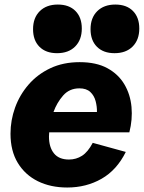

<svg xmlns="http://www.w3.org/2000/svg" viewBox="-20 -815 635 848"><path d="M276.9 13.2Q203.6 13.2 147.2 -14.6Q90.8 -42.5 58.6 -95.5Q26.4 -148.4 26.4 -224.6Q26.4 -283.7 46.6 -339.8Q66.9 -396 106.2 -441.4Q145.5 -486.8 202.4 -513.7Q259.3 -540.5 332 -540.5Q405.3 -540.5 454.1 -513.9Q502.9 -487.3 529.3 -442.6Q555.7 -397.9 560.8 -342.8Q565.9 -287.6 551.3 -230.5H197.3Q196.3 -220.7 196.3 -211.9Q196.3 -165 218.3 -137.7Q240.2 -110.4 284.7 -110.4Q316.4 -110.4 342.3 -127Q368.2 -143.6 389.6 -184.1L535.6 -144Q496.1 -64 428.5 -25.4Q360.8 13.2 276.9 13.2ZM330.6 -424.8Q286.6 -424.8 258.8 -393.1Q231 -361.3 216.3 -320.3H408.2Q408.7 -344.2 402.3 -368.4Q396 -392.6 378.9 -408.7Q361.8 -424.8 330.6 -424.8ZM231.9 -580.1Q182.6 -580.1 154.3 -608.4Q126 -636.7 126 -686Q126 -736.3 155.5 -765.6Q185.1 -794.9 235.4 -794.9Q285.2 -794.9 313.2 -766.6Q341.3 -738.3 341.3 -689Q341.3 -639.2 312 -609.6Q282.7 -580.1 231.9 -580.1ZM485.8 -580.1Q436.5 -580.1 408.2 -608.4Q379.9 -636.7 379.9 -686Q379.9 -736.3 409.4 -765.6Q439 -794.9 489.3 -794.9Q539.1 -794.9 567.1 -766.6Q595.2 -738.3 595.2 -689Q595.2 -639.2 565.9 -609.6Q536.6 -580.1 485.8 -580.1Z"/></svg>

Font: Schibsted Grotesk ExtraBold
Style: Italic
Weight: 800
Italic angle: -12°
Designer: Bakken & Baeck AS, Henrik Kongsvoll
Foundry: Schibsted ASA
Version: Version 1.100; ttfautohint (v1.8.4.7-5d5b);gftools[0.9.25]